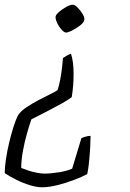

<svg xmlns="http://www.w3.org/2000/svg" viewBox="-33 -520 550 814"><path d="M247 -382Q239 -382 227.5 -395Q216 -408 208.5 -424.5Q201 -441 203 -451Q205 -459 218.5 -470.5Q232 -482 248.5 -491Q265 -500 276 -500Q284 -500 296.5 -487.5Q309 -475 318 -459.5Q327 -444 324 -434Q322 -424 306.5 -412Q291 -400 273.5 -391Q256 -382 247 -382ZM145 274Q123 274 93.5 265Q64 256 36 242Q8 228 -13 214Q-13 190 -8 156Q-3 122 5.5 86Q14 50 24 18.5Q34 -13 44 -32Q56 -50 81 -66.5Q106 -83 134 -97.5Q162 -112 183.5 -122.5Q205 -133 211 -138Q217 -155 222 -181Q227 -207 230 -233Q233 -259 234 -274Q242 -279 250 -284Q258 -289 268 -292Q279 -259 279 -206.5Q279 -154 271 -108Q255 -96 230 -82Q205 -68 179 -54.5Q153 -41 131.5 -30Q110 -19 100 -14Q92 9 81.5 45.5Q71 82 64 121Q57 160 57 192Q69 197 87 203Q105 209 124 212.5Q143 216 155 216Q182 216 216.5 210.5Q251 205 273 195L312 66Q317 63 329 59.5Q341 56 351 56Q351 71 349.5 100.5Q348 130 345 162Q342 194 337 218Q315 230 280.5 243Q246 256 210 265Q174 274 145 274Z"/></svg>

Font: Texturina Thin
Style: Italic
Weight: 100
Italic angle: -11°
Designer: Guillermo Torres Carreño
Foundry: Omnibus-Type
Version: Version 1.002; ttfautohint (v1.8.3)